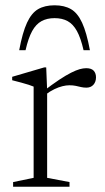

<svg xmlns="http://www.w3.org/2000/svg" viewBox="-20 -705 396 725"><path d="M305.5 -447.5Q325 -447.5 333.8 -438Q342.5 -428.5 342.5 -413Q342.5 -396 332.8 -385Q323 -374 306 -374Q296 -374 286.2 -376.2Q276.5 -378.5 266 -380.8Q255.5 -383 242 -383Q230 -383 215.8 -379.5Q201.5 -376 185.2 -368.2Q169 -360.5 151 -347L141.5 -359Q177.5 -386.5 203.5 -403.8Q229.5 -421 248.5 -430.5Q267.5 -440 281 -443.8Q294.5 -447.5 305.5 -447.5ZM158 -364V-33.5L242.5 -17.5V0H29.5V-17.5L107 -33.5V-378Q100.5 -381 88.5 -384.8Q76.5 -388.5 60.5 -393Q44.5 -397.5 26 -402V-415L147 -450.5H154.5ZM186 -636.5Q157.5 -636.5 136.8 -625.2Q116 -614 101.5 -587.8Q87 -561.5 76.5 -515.5H52.5Q65 -582.5 82 -619.2Q99 -656 124 -670.5Q149 -685 186 -685Q223 -685 248 -670.5Q273 -656 290 -619.2Q307 -582.5 319.5 -515.5H295.5Q285 -561.5 270.5 -587.8Q256 -614 235.5 -625.2Q215 -636.5 186 -636.5Z"/></svg>

Font: Newsreader 16pt Light
Style: Regular
Weight: 300
Designer: Hugues Gentile
Foundry: Production Type
Version: Version 1.003